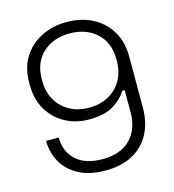

<svg xmlns="http://www.w3.org/2000/svg" viewBox="-108 -805 827 910"><g transform="rotate(-15 305.0 -350.0)"><path d="M299 14Q222 14 169 -14Q116 -42 89 -89.5Q62 -137 62 -195H124Q124 -126 169 -84Q214 -42 299 -42Q388 -42 436 -90.5Q484 -139 484 -224V-331H472Q453 -297 408.5 -268.5Q364 -240 286 -240Q222 -240 169.5 -268.5Q117 -297 86.5 -349Q56 -401 56 -471V-483Q56 -555 88.5 -606.5Q121 -658 176.5 -686Q232 -714 301 -714Q371 -714 426 -686Q481 -658 513.5 -605.5Q546 -553 546 -478V-231Q546 -156 517 -101Q488 -46 432.5 -16Q377 14 299 14ZM301 -294Q355 -294 396 -316.5Q437 -339 460.5 -379.5Q484 -420 484 -474V-482Q484 -564 433 -611Q382 -658 301 -658Q220 -658 169 -611Q118 -564 118 -482V-474Q118 -420 141.5 -379.5Q165 -339 206 -316.5Q247 -294 301 -294Z"/></g></svg>

Font: Space Grotesk Light Light
Style: Regular
Weight: 300
Version: Version 2.000